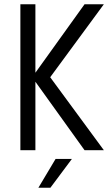

<svg xmlns="http://www.w3.org/2000/svg" viewBox="-20 -700 514 895"><path d="M75 -680H145V-361L374 -680H464L214 -340L464 0H374L145 -319V0H75ZM239 41H315L215 175H159Z"/></svg>

Font: Teachers[wght]
Style: Regular
Weight: 400
Designer: Alfredo Marco Pradil & Chank Diesel
Version: Version 1.000;Glyphs 3.1.2 (3151)